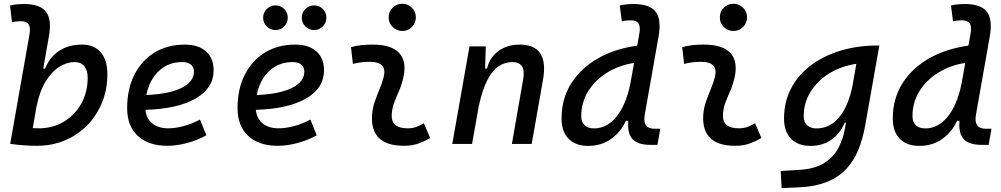

<svg xmlns="http://www.w3.org/2000/svg" viewBox="-20 -764 5313 1019"><path d="M175.8 9.8Q140.1 9.8 105 7.1Q69.8 4.4 34.2 -0.5L136.2 -579.6Q143.1 -617.2 132.3 -634.3Q121.6 -651.4 91.8 -651.4Q79.6 -651.4 67.6 -650.1Q55.7 -648.9 43.5 -646L33.2 -734.9Q51.8 -739.3 70.3 -741Q88.9 -742.7 107.4 -742.7Q192.4 -742.7 224.1 -701.7Q255.9 -660.6 239.3 -569.8L209.5 -399.9H219.7Q243.2 -460.9 293.7 -494.1Q344.2 -527.3 415 -527.3Q479 -527.3 514.4 -486.6Q549.8 -445.8 549.8 -371.1Q549.8 -289.6 521.7 -220.2Q493.7 -150.9 442.9 -99.1Q392.1 -47.4 324 -18.8Q255.9 9.8 175.8 9.8ZM173.3 -195.8 153.8 -84Q169.9 -83 186.5 -83Q260.3 -83 318.8 -118.2Q377.4 -153.3 411.4 -214.1Q445.3 -274.9 445.3 -351.6Q445.3 -391.1 427.2 -412.8Q409.2 -434.6 376 -434.6Q335.9 -434.6 295.4 -409.7Q254.9 -384.8 222.4 -332.3Q189.9 -279.8 173.3 -195.8Z M872.6 -83Q911.6 -83 956.1 -95.2Q1000.5 -107.4 1041.5 -129.4L1075.2 -45.9Q1027.3 -19.5 972.7 -4.9Q918 9.8 868.2 9.8Q767.6 9.8 711.2 -43Q654.8 -95.7 654.8 -189.9Q654.8 -291.5 693.1 -367.2Q731.4 -442.9 800.3 -485.1Q869.1 -527.3 960.9 -527.3Q1033.2 -527.3 1073.5 -491.2Q1113.8 -455.1 1113.8 -390.6Q1113.8 -296.4 1018.3 -241.2Q922.9 -186 752 -181.2Q756.3 -134.8 788.1 -108.9Q819.8 -83 872.6 -83ZM756.8 -259.8Q876.5 -264.6 942.9 -297.1Q1009.3 -329.6 1009.3 -384.3Q1009.3 -407.7 993.2 -421.1Q977.1 -434.6 947.3 -434.6Q873.5 -434.6 823 -387.2Q772.5 -339.8 756.8 -259.8Z M1458.5 -83Q1497.6 -83 1542 -95.2Q1586.4 -107.4 1627.4 -129.4L1661.1 -45.9Q1613.3 -19.5 1558.6 -4.9Q1503.9 9.8 1454.1 9.8Q1353.5 9.8 1297.1 -43Q1240.7 -95.7 1240.7 -189.9Q1240.7 -291.5 1279.1 -367.2Q1317.4 -442.9 1386.2 -485.1Q1455.1 -527.3 1546.9 -527.3Q1619.1 -527.3 1659.4 -491.2Q1699.7 -455.1 1699.7 -390.6Q1699.7 -296.4 1604.2 -241.2Q1508.8 -186 1337.9 -181.2Q1342.3 -134.8 1374 -108.9Q1405.8 -83 1458.5 -83ZM1342.8 -259.8Q1462.4 -264.6 1528.8 -297.1Q1595.2 -329.6 1595.2 -384.3Q1595.2 -407.7 1579.1 -421.1Q1563 -434.6 1533.2 -434.6Q1459.5 -434.6 1408.9 -387.2Q1358.4 -339.8 1342.8 -259.8ZM1441.9 -604.5Q1415 -604.5 1395.8 -623.8Q1376.5 -643.1 1376.5 -669.9Q1376.5 -697.3 1395.8 -716.3Q1415 -735.4 1441.9 -735.4Q1469.2 -735.4 1488.3 -716.3Q1507.3 -697.3 1507.3 -669.9Q1507.3 -643.1 1488.3 -623.8Q1469.2 -604.5 1441.9 -604.5ZM1647 -604.5Q1620.1 -604.5 1600.8 -623.8Q1581.5 -643.1 1581.5 -669.9Q1581.5 -697.3 1600.8 -716.3Q1620.1 -735.4 1647 -735.4Q1674.3 -735.4 1693.4 -716.3Q1712.4 -697.3 1712.4 -669.9Q1712.4 -643.1 1693.4 -623.8Q1674.3 -604.5 1647 -604.5Z M2229.5 -109.9 2263.2 -31.2Q2233.4 -14.2 2200.2 -2.2Q2167 9.8 2124 9.8Q1944.3 9.8 1954.6 -153.3Q1957 -189.9 1969 -224.6Q1981 -259.3 1994.9 -292Q2008.8 -324.7 2016.1 -355Q2037.1 -436 1942.4 -436Q1896 -436 1853 -424.8L1842.8 -513.7Q1871.6 -522 1900.4 -524.7Q1929.2 -527.3 1958 -527.3Q2059.1 -527.3 2100.1 -481.2Q2141.1 -435.1 2119.1 -345.2Q2110.8 -310.5 2097.4 -280.5Q2084 -250.5 2072.8 -221.2Q2061.5 -191.9 2059.1 -157.7Q2053.7 -83 2143.1 -83Q2167.5 -83 2185.8 -89.1Q2204.1 -95.2 2229.5 -109.9ZM2114.7 -599.6Q2085 -599.6 2063.7 -620.8Q2042.5 -642.1 2042.5 -671.9Q2042.5 -702.1 2063.7 -723.1Q2085 -744.1 2114.7 -744.1Q2145 -744.1 2166 -723.1Q2187 -702.1 2187 -671.9Q2187 -642.1 2166 -620.8Q2145 -599.6 2114.7 -599.6Z M2380.4 0 2471.7 -517.6H2558.1L2554.7 -399.9H2564.5Q2580.1 -460.9 2626.5 -494.1Q2672.9 -527.3 2737.8 -527.3Q2895 -527.3 2861.8 -340.3L2801.8 0H2696.8L2756.8 -344.2Q2772.5 -434.6 2698.7 -434.6Q2659.7 -434.6 2626.2 -412.4Q2592.8 -390.1 2566.2 -338.4Q2539.6 -286.6 2520.5 -198.7L2485.4 0Z M3101.6 10.3Q3034.2 10.3 2997.3 -27.8Q2960.4 -65.9 2960.4 -135.3Q2960.4 -240.7 3012 -322Q3063.5 -403.3 3154.1 -454.6Q3244.6 -505.9 3361.8 -521.5L3373 -584.5Q3379.9 -622.1 3369.1 -639.2Q3358.4 -656.2 3328.6 -656.2Q3316.4 -656.2 3304.4 -655Q3292.5 -653.8 3280.3 -650.9L3269 -734.9Q3287.6 -739.3 3306.2 -741Q3324.7 -742.7 3343.3 -742.7Q3428.2 -742.7 3459.7 -701.7Q3491.2 -660.6 3475.1 -569.8L3401.9 -155.3Q3388.7 -80.6 3454.6 -80.6H3484.4L3469.2 4.9H3432.1Q3364.7 4.9 3336.7 -26.1Q3308.6 -57.1 3314.5 -123H3301.8Q3273.9 -62 3222.2 -25.9Q3170.4 10.3 3101.6 10.3ZM3325.2 -318.4 3345.2 -430.2Q3265.1 -417.5 3201.7 -378.2Q3138.2 -338.9 3101.6 -279.5Q3064.9 -220.2 3064.9 -147.5Q3064.9 -116.2 3082.8 -99.4Q3100.6 -82.5 3133.3 -82.5Q3200.7 -82.5 3251.2 -144Q3301.8 -205.6 3325.2 -318.4Z M3987.3 -109.9 4021 -31.2Q3991.2 -14.2 3958 -2.2Q3924.8 9.8 3881.8 9.8Q3702.1 9.8 3712.4 -153.3Q3714.8 -189.9 3726.8 -224.6Q3738.8 -259.3 3752.7 -292Q3766.6 -324.7 3773.9 -355Q3794.9 -436 3700.2 -436Q3653.8 -436 3610.8 -424.8L3600.6 -513.7Q3629.4 -522 3658.2 -524.7Q3687 -527.3 3715.8 -527.3Q3816.9 -527.3 3857.9 -481.2Q3898.9 -435.1 3877 -345.2Q3868.7 -310.5 3855.2 -280.5Q3841.8 -250.5 3830.6 -221.2Q3819.3 -191.9 3816.9 -157.7Q3811.5 -83 3900.9 -83Q3925.3 -83 3943.6 -89.1Q3961.9 -95.2 3987.3 -109.9ZM3872.6 -599.6Q3842.8 -599.6 3821.5 -620.8Q3800.3 -642.1 3800.3 -671.9Q3800.3 -702.1 3821.5 -723.1Q3842.8 -744.1 3872.6 -744.1Q3902.8 -744.1 3923.8 -723.1Q3944.8 -702.1 3944.8 -671.9Q3944.8 -642.1 3923.8 -620.8Q3902.8 -599.6 3872.6 -599.6Z M4128.4 234.4 4123.5 143.6 4226.1 137.2Q4307.6 131.8 4356.7 99.6Q4405.8 67.4 4430.7 19Q4455.6 -29.3 4464.4 -82.5L4469.7 -112.8H4462.9Q4438 -53.7 4391.4 -21.7Q4344.7 10.3 4282.2 10.3Q4214.8 10.3 4178 -27.8Q4141.1 -65.9 4141.1 -135.3Q4141.1 -223.1 4178.5 -294.7Q4215.8 -366.2 4283.2 -417Q4350.6 -467.8 4441.2 -495.1Q4531.7 -522.5 4637.7 -522.5H4647L4571.8 -98.1Q4559.6 -29.3 4536.4 28.8Q4513.2 86.9 4473.1 130.9Q4433.1 174.8 4370.4 200.7Q4307.6 226.6 4216.3 230.5ZM4524.9 -425.3Q4444.8 -413.6 4381.8 -374.8Q4318.8 -335.9 4282.2 -277.3Q4245.6 -218.8 4245.6 -147.5Q4245.6 -116.2 4263.4 -99.4Q4281.2 -82.5 4314 -82.5Q4384.3 -82.5 4434.1 -142.3Q4483.9 -202.1 4505.4 -314.5Z M4859.4 10.3Q4792 10.3 4755.1 -27.8Q4718.3 -65.9 4718.3 -135.3Q4718.3 -240.7 4769.8 -322Q4821.3 -403.3 4911.9 -454.6Q5002.4 -505.9 5119.6 -521.5L5130.9 -584.5Q5137.7 -622.1 5127 -639.2Q5116.2 -656.2 5086.4 -656.2Q5074.2 -656.2 5062.3 -655Q5050.3 -653.8 5038.1 -650.9L5026.9 -734.9Q5045.4 -739.3 5064 -741Q5082.5 -742.7 5101.1 -742.7Q5186 -742.7 5217.5 -701.7Q5249 -660.6 5232.9 -569.8L5159.7 -155.3Q5146.5 -80.6 5212.4 -80.6H5242.2L5227.1 4.9H5189.9Q5122.6 4.9 5094.5 -26.1Q5066.4 -57.1 5072.3 -123H5059.6Q5031.7 -62 4980 -25.9Q4928.2 10.3 4859.4 10.3ZM5083 -318.4 5103 -430.2Q5022.9 -417.5 4959.5 -378.2Q4896 -338.9 4859.4 -279.5Q4822.8 -220.2 4822.8 -147.5Q4822.8 -116.2 4840.6 -99.4Q4858.4 -82.5 4891.1 -82.5Q4958.5 -82.5 5009 -144Q5059.6 -205.6 5083 -318.4Z"/></svg>

Font: Cascadia Mono PL
Style: Italic
Weight: 400
Italic angle: -10°
Monospace: yes
Designer: Aaron Bell
Foundry: Saja Typeworks
Version: Version 2404.023; ttfautohint (v1.8.4)